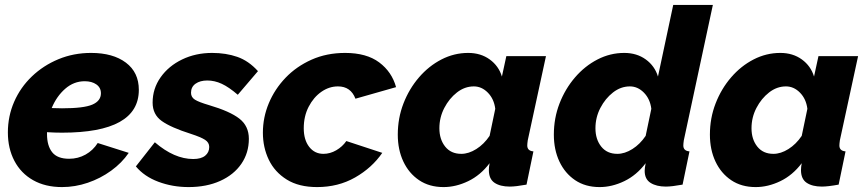

<svg xmlns="http://www.w3.org/2000/svg" viewBox="-20 -750 3527 780"><path d="M232 10Q164 10 114.5 -18Q65 -46 38.5 -96.5Q12 -147 12 -212Q12 -278 37.5 -336.5Q63 -395 109.5 -439.5Q156 -484 217.5 -509.5Q279 -535 350 -535Q439 -535 491.5 -495.5Q544 -456 544 -385Q544 -211 232 -211Q218 -211 202.5 -211.5Q187 -212 171 -213Q171 -209 171 -205Q171 -158 192 -131.5Q213 -105 261 -105Q297 -105 327.5 -122Q358 -139 377 -169L503 -129Q475 -88 431.5 -56.5Q388 -25 336.5 -7.5Q285 10 232 10ZM324 -420Q280 -420 245 -389.5Q210 -359 190 -311Q212 -310 232 -310Q320 -310 355 -325Q390 -340 390 -371Q390 -394 371.5 -407Q353 -420 324 -420Z M746 10Q681 10 623.5 -11.5Q566 -33 532 -74L609 -172Q688 -104 765 -104Q797 -104 813.5 -117.5Q830 -131 830 -153Q830 -171 813 -182Q796 -193 756 -206Q674 -232 637 -258.5Q600 -285 600 -333Q600 -390 632.5 -436Q665 -482 720 -508.5Q775 -535 842 -535Q898 -535 944 -519Q990 -503 1028 -461L946 -365Q910 -396 881 -409.5Q852 -423 822 -423Q793 -423 774.5 -410Q756 -397 756 -373Q756 -355 772 -345Q788 -335 829 -323Q914 -298 952.5 -268Q991 -238 991 -186Q991 -129 960.5 -84.5Q930 -40 874.5 -15Q819 10 746 10Z M1268 10Q1194 10 1145 -20.5Q1096 -51 1072 -101Q1048 -151 1048 -211Q1048 -273 1072 -330.5Q1096 -388 1140 -434Q1184 -480 1245.5 -507.5Q1307 -535 1382 -535Q1469 -535 1520.5 -496.5Q1572 -458 1589 -396L1424 -349Q1405 -399 1353 -399Q1317 -399 1285.5 -377Q1254 -355 1234 -316.5Q1214 -278 1214 -229Q1214 -182 1236 -153.5Q1258 -125 1294 -125Q1321 -125 1346 -139.5Q1371 -154 1387 -177L1533 -129Q1491 -68 1422.5 -29Q1354 10 1268 10Z M1782 10Q1724 10 1682.5 -18Q1641 -46 1618.5 -94Q1596 -142 1596 -203Q1596 -270 1619 -329.5Q1642 -389 1682 -435.5Q1722 -482 1773.5 -508.5Q1825 -535 1882 -535Q1933 -535 1969.5 -508.5Q2006 -482 2019 -439L2037 -522H2198L2124 -180Q2122 -166 2122 -159Q2122 -137 2147 -135L2119 0Q2075 8 2051 8Q2012 8 1989 -7.5Q1966 -23 1966 -59Q1966 -71 1969 -87Q1932 -38 1882 -14Q1832 10 1782 10ZM1854 -125Q1884 -125 1915 -144.5Q1946 -164 1969 -198L1992 -308Q1987 -348 1962 -373.5Q1937 -399 1905 -399Q1868 -399 1836.5 -374.5Q1805 -350 1785 -311.5Q1765 -273 1765 -229Q1765 -184 1788.5 -154.5Q1812 -125 1854 -125Z M2416 10Q2358 10 2316.5 -18Q2275 -46 2252.5 -94Q2230 -142 2230 -203Q2230 -270 2253 -329.5Q2276 -389 2316 -435.5Q2356 -482 2407.5 -508.5Q2459 -535 2516 -535Q2567 -535 2603.5 -508.5Q2640 -482 2653 -439L2715 -730H2876L2758 -180Q2756 -166 2756 -159Q2756 -137 2781 -135L2753 0Q2709 8 2685 8Q2647 8 2623 -7Q2599 -22 2599 -56Q2599 -67 2603 -87Q2566 -38 2516 -14Q2466 10 2416 10ZM2488 -125Q2518 -125 2549 -144.5Q2580 -164 2603 -198L2626 -308Q2621 -348 2596 -373.5Q2571 -399 2539 -399Q2502 -399 2470.5 -374.5Q2439 -350 2419 -311.5Q2399 -273 2399 -229Q2399 -184 2422.5 -154.5Q2446 -125 2488 -125Z M3050 10Q2992 10 2950.5 -18Q2909 -46 2886.5 -94Q2864 -142 2864 -203Q2864 -270 2887 -329.5Q2910 -389 2950 -435.5Q2990 -482 3041.5 -508.5Q3093 -535 3150 -535Q3201 -535 3237.5 -508.5Q3274 -482 3287 -439L3305 -522H3466L3392 -180Q3390 -166 3390 -159Q3390 -137 3415 -135L3387 0Q3343 8 3319 8Q3280 8 3257 -7.5Q3234 -23 3234 -59Q3234 -71 3237 -87Q3200 -38 3150 -14Q3100 10 3050 10ZM3122 -125Q3152 -125 3183 -144.5Q3214 -164 3237 -198L3260 -308Q3255 -348 3230 -373.5Q3205 -399 3173 -399Q3136 -399 3104.5 -374.5Q3073 -350 3053 -311.5Q3033 -273 3033 -229Q3033 -184 3056.5 -154.5Q3080 -125 3122 -125Z"/></svg>

Font: Raleway ExtraBold
Style: Italic
Weight: 800
Italic angle: -12°
Designer: Matt McInerney, Pablo Impallari, Rodrigo Fuenzalida
Foundry: Matt McInerney, Pablo Impallari, Rodrigo Fuenzalida
Version: Version 4.026